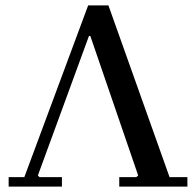

<svg xmlns="http://www.w3.org/2000/svg" viewBox="-20 -690 725 710"><path d="M209 0H12V-35H70L306 -670H381L607 -35H673V0H421V-35H484L491 -41L314 -557H309L120 -41L126 -35H209Z"/></svg>

Font: Brygada 1918 Medium
Style: Regular
Weight: 500
Designer: Mateusz Machalski | Borys Kosmynka | Przemek Hoffer
Foundry: NIEPODLEGLA 2018
Version: Version 3.006